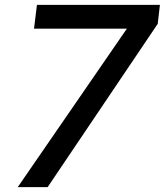

<svg xmlns="http://www.w3.org/2000/svg" viewBox="-20 -770 678 790"><path d="M53 0 502 -652H120L132 -750H638L629 -672L176 0Z"/></svg>

Font: Orkney Medium
Style: MediumItalic
Weight: 500
Designer: Samuel Oakes and Alfredo Marco Pradil
Foundry: Alfredo Marco Pradil
Version: 1.0; ttfautohint (v1.5)